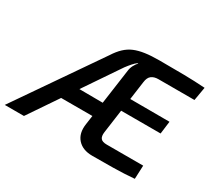

<svg xmlns="http://www.w3.org/2000/svg" viewBox="-182 -917 1251 1145"><g transform="rotate(30 443.5 -344.5)"><path d="M620 -691Q717 -691 789 -690Q861 -689 934 -684L918 -591H670Q641 -591 623 -577.5Q605 -564 601 -531L549 -156Q545 -127 556 -113Q567 -99 598 -99H849L845 -6Q774 0 701 1Q628 2 556 2Q490 2 455 -37Q420 -76 430 -143L486 -543Q488 -562 498 -581.5Q508 -601 520 -611H514Q502 -603 487.5 -586.5Q473 -570 458 -550L85 0H-47L346 -570Q369 -606 394 -629.5Q419 -653 449.5 -666Q480 -679 521.5 -685Q563 -691 620 -691ZM483 -303 469 -204H153L172 -305ZM479 -405 854 -404 843 -317H465Z"/></g></svg>

Font: Exo 2 SemiBold
Style: Italic
Weight: 600
Italic angle: -8°
Designer: Natanael Gama
Foundry: Natanael Gama
Version: Version 2.010